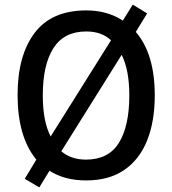

<svg xmlns="http://www.w3.org/2000/svg" viewBox="-20 -836 744 830"><path d="M649 -424Q649 -310 615.5 -227.5Q582 -145 516 -100.5Q450 -56 353 -56Q258 -56 194 -98L150 -26L87 -63L137 -146Q96 -196 76 -266Q56 -336 56 -425Q56 -596 129.5 -693.5Q203 -791 353 -791Q400 -791 439.5 -779.5Q479 -768 511 -747L554 -816L616 -778L567 -698Q649 -603 649 -424ZM165 -424Q165 -311 199 -246L460 -662Q419 -700 353 -700Q257 -700 211 -628Q165 -556 165 -424ZM539 -424Q539 -533 506 -599L245 -182Q287 -146 352 -146Q449 -146 494 -218.5Q539 -291 539 -424Z"/></svg>

Font: Noto Sans Malayalam UI SemiCondensed Medium
Style: Regular
Weight: 500
Width: 4
Designer: Jelle Bosma - Monotype Design Team
Foundry: Monotype Imaging Inc.
Version: Version 2.104; ttfautohint (v1.8.4.7-5d5b)